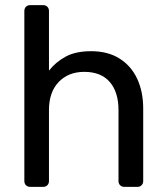

<svg xmlns="http://www.w3.org/2000/svg" viewBox="-20 -730 649 750"><path d="M98 0Q87.8 0 81.4 -6.4Q75.1 -12.7 75.1 -22.9V-687.1Q75.1 -697.3 81.4 -703.6Q87.8 -710 98 -710H148.4Q158.6 -710 164.9 -703.6Q171.3 -697.3 171.3 -687.1V-454.2Q198.1 -488.1 236.9 -509Q275.7 -530 336.3 -530Q401.1 -530 446.6 -501.5Q492.1 -473.1 515.7 -422.7Q539.4 -372.2 539.4 -305.4V-22.9Q539.4 -12.7 533 -6.4Q526.6 0 516.4 0H465.9Q455.7 0 449.3 -6.4Q442.9 -12.7 442.9 -22.9V-300.1Q442.9 -370.1 408.8 -409.7Q374.7 -449.3 309.2 -449.3Q247.1 -449.3 209.2 -409.7Q171.3 -370.1 171.3 -300.1V-22.9Q171.3 -12.7 164.9 -6.4Q158.6 0 148.4 0Z"/></svg>

Font: Rubik Light
Style: Regular
Weight: 300
Designer: Hubert and Fischer
Foundry: Hubert and Fischer
Version: Version 2.300;gftools[0.9.30]